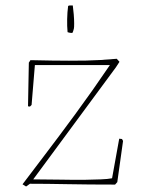

<svg xmlns="http://www.w3.org/2000/svg" viewBox="-20 -672 519 699"><path d="M75 7 62 -1 65 -5Q92 -41 142 -106.5Q192 -172 254.5 -257Q317 -342 380 -435H107L95 -290L89 -284L82 -285L85 -444L91 -453Q138 -452 169 -451.5Q200 -451 231 -451Q268 -451 293.5 -451.5Q319 -452 344.5 -453.5Q370 -455 405 -458L415 -447L402 -427L101 -19L199 -18Q211 -18 236.5 -17.5Q262 -17 291.5 -17.5Q321 -18 347 -19Q373 -20 388 -23L414 -167L424 -166L428 -159L407 -9L399 0Q302 0 225.5 -1.5Q149 -3 89 -3ZM226 -555Q224 -576 224.5 -602Q225 -628 228 -650Q230 -652 233.5 -652Q237 -652 241 -652H245Q247 -638 248.5 -619.5Q250 -601 250 -586.5Q250 -572 249 -568Q249 -566 246.5 -559Q244 -552 243 -552Q241 -552 236 -552.5Q231 -553 226 -555Z"/></svg>

Font: Labrada Thin
Style: Regular
Weight: 100
Designer: Mercedes Jáuregui
Foundry: Omnibus-Type Team
Version: Version 1.000; ttfautohint (v1.8.4.7-5d5b)